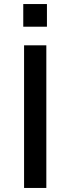

<svg xmlns="http://www.w3.org/2000/svg" viewBox="-20 -929 348 949"><path d="M99 0V-705H209V0ZM95 -797V-909H212V-797Z"/></svg>

Font: Nunito Sans 8pt SemiBold
Style: Regular
Weight: 600
Version: Version 3.101;gftools[0.9.27]